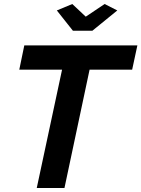

<svg xmlns="http://www.w3.org/2000/svg" viewBox="-20 -936 704 956"><path d="M263 -884 340 -916 407 -853 501 -916 564 -884 440 -783H343ZM289 -589H76L101 -710H664L638 -589H426L301 0H163Z"/></svg>

Font: PTCRaleway
Style: Bold Italic
Weight: 700
Italic angle: -12°
Designer: Matt McInerney, Pablo Impallari, Rodrigo Fuenzalida
Foundry: Matt McInerney, Pablo Impallari, Rodrigo Fuenzalida
Version: Version 3.000g; ttfautohint (v1.5) -l 8 -r 28 -G 28 -x 14 -D